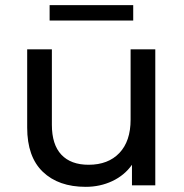

<svg xmlns="http://www.w3.org/2000/svg" viewBox="-20 -722 717 748"><path d="M85.9 -225.1V-529.8H182.1V-235.8Q182.1 -158.7 219 -119.4Q255.9 -80.1 325.2 -80.1Q401.4 -80.1 445.1 -126Q488.8 -171.9 488.8 -255.9V-529.8H585V0H494.1V-80.1Q465.3 -39.1 417.7 -16.6Q370.1 5.9 314 5.9Q208 5.9 147 -52.5Q85.9 -110.8 85.9 -225.1ZM173.3 -642.1V-702.1H499V-642.1Z"/></svg>

Font: Montserrat Medium
Style: Regular
Weight: 500
Designer: Julieta Ulanovsky
Foundry: Julieta Ulanovsky
Version: Version 7.200